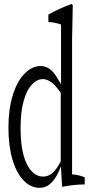

<svg xmlns="http://www.w3.org/2000/svg" viewBox="-20 -919 453 934"><path d="M177.2 -597.7Q194.8 -597.7 211.7 -589.4Q228.5 -581.1 244.6 -560.5Q256.3 -545.9 268.1 -523.4Q272.5 -520 276.9 -506.8Q276.9 -658.2 276.9 -799.8Q246.1 -810.5 215.3 -812Q215.3 -835 215.3 -848.1Q269 -878.4 326.7 -898.9Q330.6 -900.9 334 -893.1Q332.5 -813.5 330.6 -724.1Q330.6 -402.3 330.6 -70.8Q361.3 -68.8 392.1 -56.6Q392.1 -43.9 392.1 -22Q337.4 -21 282.2 -10.3Q279.3 -64 276.4 -107.9Q272.5 -104 268.6 -90.3Q246.1 -38.6 214.8 -17.6Q196.3 -5.4 171.9 -5.4Q128.9 -5.4 94.2 -41.7Q59.6 -78.1 40.3 -143.8Q21 -209.5 21 -298.6Q21 -387.7 42 -455.6Q63 -523.4 99.1 -560.5Q135.3 -597.7 177.2 -597.7ZM241.7 -83.5Q257.8 -100.1 275.4 -134.3Q275.4 -134.3 275.4 -467.3Q252 -501 234.4 -515.1Q210.4 -534.2 189 -534.2Q159.7 -534.2 135.7 -508.3Q110.8 -482.4 95.5 -429.4Q80.1 -376.5 80.1 -295.9Q80.1 -215.3 94.5 -163.6Q108.9 -111.8 134.3 -85.9Q158.2 -60.1 189.9 -60.1Q219.2 -60.1 241.7 -83.5Z"/></svg>

Font: Scarab Serif
Style: Light
Weight: 300
Designer: John Roberts
Foundry: Scarab
Version: 1.0